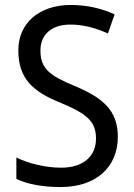

<svg xmlns="http://www.w3.org/2000/svg" viewBox="-20 -744 539 774"><path d="M455 -193C455 -298 396 -349 282 -397C178 -440 143 -468 143 -541C143 -602 185 -645 264 -645C317 -645 369 -630 415 -609L442 -686C395 -708 335 -724 265 -724C140 -724 53 -652 54 -540C54 -428 112 -375 221 -331C332 -285 367 -254 367 -185C367 -116 318 -68 226 -68C162 -68 93 -86 46 -109V-23C90 -1 153 10 225 10C365 10 455 -68 455 -193Z"/></svg>

Font: Noto Sans Georgian SemiCondensed
Style: Regular
Weight: 400
Width: 4
Designer: Monotype Design Team, Akaki Razmadze
Foundry: Google LLC
Version: Version 2.005